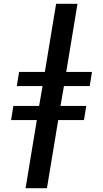

<svg xmlns="http://www.w3.org/2000/svg" viewBox="-20 -843 540 1006"><path d="M114 143 173 -214H38L50 -288H185L203 -392H68L80 -466H215L274 -823H386L327 -466H462L450 -392H315L297 -288H432L420 -214H285L226 143Z"/></svg>

Font: Iosevka Term Curly Oblique
Style: Bold
Weight: 700
Italic angle: -9°
Designer: Belleve Invis
Foundry: Belleve Invis
Version: Version 32.3.0